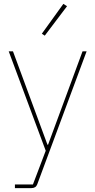

<svg xmlns="http://www.w3.org/2000/svg" viewBox="-20 -771 492 991"><path d="M406 -506H427L172 181Q165 200 141 200H57V181H150L216 7L25 -506H47L225 -24H228ZM211 -587 196 -597 307 -751 326 -739Z"/></svg>

Font: IBM Plex Sans Hebrew Thin
Style: Regular
Weight: 100
Designer: Mike Abbink, Paul van der Laan, Pieter van Rosmalen, Yanek Iontef
Foundry: Bold Monday
Version: Version 1.2